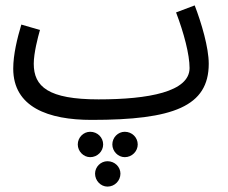

<svg xmlns="http://www.w3.org/2000/svg" viewBox="-20 -423 846 711"><path d="M319 21C622 21 753 -29 753 -187C753 -247 726 -338 701 -403L632 -377C661 -301 682 -221 682 -171C682 -83 530 -55 345 -55C159 -55 105 -102 105 -187C105 -226 120 -284 128 -312L59 -332C44 -282 29 -221 29 -169C29 -26 159 21 319 21ZM442 65C417 65 396 86 396 112C396 137 417 159 442 159C469 159 490 137 490 112C490 86 469 65 442 65ZM314 65C289 65 268 86 268 112C268 137 289 159 314 159C341 159 362 137 362 112C362 86 341 65 314 65ZM378 174C353 174 332 195 332 220C332 246 353 268 378 268C405 268 426 246 426 220C426 195 405 174 378 174Z"/></svg>

Font: Noto Sans Arabic UI Cn
Style: Regular
Weight: 400
Width: 3
Designer: Monotype Design Team, Nadine Chahine and Nizar Qandah
Foundry: Monotype Imaging Inc.
Version: Version 2.010